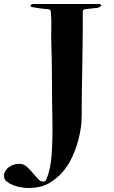

<svg xmlns="http://www.w3.org/2000/svg" viewBox="-107 -753 569 960"><path d="M46 -723Q45 -727 49.5 -730Q54 -733 57 -733H389Q394 -733 397 -730Q401 -726 398 -723Q390 -715 375 -713Q360 -711 345 -710Q330 -709 318.5 -707Q307 -705 307 -696Q307 -590 305.5 -486.5Q304 -383 302 -277Q301 -242 301.5 -208.5Q302 -175 300 -140Q298 -114 292 -84.5Q286 -55 276.5 -25.5Q267 4 254.5 31Q242 58 227 80Q196 126 148 157Q122 174 93.5 180.5Q65 187 33 187Q21 187 0.5 184Q-20 181 -39.5 173.5Q-59 166 -73 155Q-87 144 -87 127Q-87 113 -80 101.5Q-73 90 -62 82Q-51 74 -37.5 70Q-24 66 -11 66Q11 66 27.5 81Q44 96 58.5 113.5Q73 131 86 144.5Q99 158 116 154Q121 152 122 149Q135 122 142 88Q149 54 151 25Q157 -63 155 -151Q153 -239 153 -327Q153 -425 150 -524Q148 -567 149.5 -610Q151 -653 147 -696Q145 -705 136 -707Q131 -707 117 -708.5Q103 -710 87 -712Q71 -714 58.5 -716.5Q46 -719 46 -723Z"/></svg>

Font: SoukouMincho
Style: Regular
Weight: 400
Designer: Dr. Ken Lunde (project architect, glyph set definition & overall production); Masataka HATTORI  (production & ideograph 
Foundry: Adobe Systems Incorporated
Version: Version 1.00